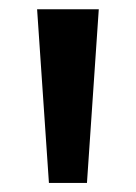

<svg xmlns="http://www.w3.org/2000/svg" viewBox="-20 -828 294 414"><path d="M85.5 -433.5 60 -808H193L167.5 -433.5Z"/></svg>

Font: Encode Sans Expanded SemiBold
Style: Regular
Weight: 600
Width: 7
Designer: Multiple Designers
Foundry: Impallari Type
Version: Version 3.000; ttfautohint (v1.8.3) -l 8 -r 50 -G 200 -x 14 